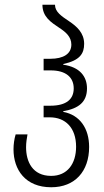

<svg xmlns="http://www.w3.org/2000/svg" viewBox="-20 -780 439 810"><path d="M196 10C296 10 356 -57 356 -160C356 -238 317 -295 247 -308V-311C312 -322 347 -350 347 -407C347 -457 317 -497 247 -507V-510C317 -525 335 -554 335 -595C335 -642 303 -669 272 -690C239 -712 212 -730 212 -760H159C159 -709 195 -686 231 -662C257 -645 281 -625 281 -592C281 -553 248 -532 192 -532H164V-483H194C259 -483 291 -453 291 -407C291 -363 262 -334 192 -334H164V-285H190C256 -285 301 -241 301 -161C301 -89 264 -38 196 -38C117 -38 90 -98 90 -159C90 -178 93 -196 96 -213H46C40 -193 37 -171 37 -150C37 -64 87 10 196 10Z"/></svg>

Font: Noto Sans Georgian ExtraCondensed Light
Style: Regular
Weight: 300
Width: 2
Designer: Monotype Design Team, Akaki Razmadze
Foundry: Google LLC
Version: Version 2.005